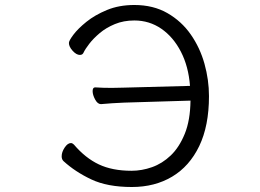

<svg xmlns="http://www.w3.org/2000/svg" viewBox="-20 -732 1040 769"><path d="M477 -321Q454 -320 429.5 -318.5Q405 -317 385 -315H384Q371 -315 361 -333.5Q351 -352 351 -367Q351 -382 361 -382H362Q376 -381 392.5 -380.5Q409 -380 427 -380Q440 -380 452.5 -380.5Q465 -381 476 -381L741 -388Q735 -466 704.5 -525Q674 -584 626 -617Q578 -650 518 -650Q475 -650 440 -635.5Q405 -621 379.5 -599.5Q354 -578 337.5 -556.5Q321 -535 315 -522Q311 -512 300 -512Q286 -512 271 -528.5Q256 -545 256 -560Q256 -569 274 -593Q292 -617 326 -644.5Q360 -672 408.5 -692Q457 -712 518 -712Q594 -712 650.5 -679.5Q707 -647 744 -594Q781 -541 799 -476.5Q817 -412 817 -347Q817 -228 778 -147Q739 -66 669.5 -24.5Q600 17 508 17Q410 17 345.5 -13.5Q281 -44 234 -87Q227 -94 227 -106Q227 -123 239 -141Q251 -159 264 -159Q270 -159 276 -153Q322 -99 376 -73.5Q430 -48 507 -48Q548 -48 589 -62.5Q630 -77 664 -109.5Q698 -142 720 -196Q742 -250 743 -329Z"/></svg>

Font: QiushuiShotai
Style: Regular
Weight: 600
Designer: Fontworks Inc.
Foundry: Fontworks Inc.
Version: Version 1.250